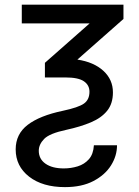

<svg xmlns="http://www.w3.org/2000/svg" viewBox="-20 -565 580 802"><path d="M251.4 216.6Q157.7 216.6 101.6 172.9Q45.5 129.3 45.5 58.9Q45.5 -5 95.7 -43.5Q146 -82 242.9 -102.3Q307.9 -116.1 330.8 -132.5Q353.7 -148.8 353.7 -181.8Q353.7 -209.5 330.4 -225.5Q307.2 -241.5 252.8 -241.5H167.6V-302.6L354.4 -467.3H71V-545.5H495.7V-485.8L303.3 -316.1Q371.8 -305.8 411.8 -269.2Q451.7 -232.6 451.7 -179Q451.7 -132.1 427.6 -102.3Q403.4 -72.4 359.7 -54Q316.1 -35.5 257.1 -22.7Q186.8 -7.8 164.4 15.3Q142 38.4 142 64.6Q142 99.1 170.1 118.8Q198.2 138.5 246.4 138.5Q276.6 138.5 304.7 129.8Q332.7 121.1 351.4 100Q370 78.8 372.2 41.9H468.8Q468.8 85.9 443.7 125.9Q418.7 165.8 370.2 191.2Q321.7 216.6 251.4 216.6Z"/></svg>

Font: Linik Sans
Style: Regular
Weight: 400
Designer: Rasmus Andersson (font), Marc Monis (original base), Kil Hyung-jin (Pretendard portions), Cristiano Sobral (main changes
Foundry: rsms
Version: Version 3.018;May 31, 2022;FontCreator 14.0.0.2814 64-bit; t